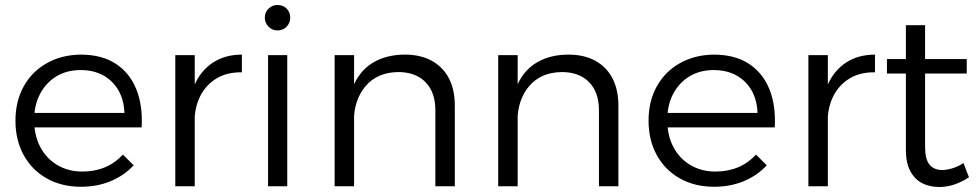

<svg xmlns="http://www.w3.org/2000/svg" viewBox="-20 -747 3928 770"><path d="M479 -294Q477 -347 454.5 -385.5Q432 -424 393.5 -445Q355 -466 303 -466Q248 -466 206.5 -441Q165 -416 141 -371Q117 -326 117 -266Q117 -204 141.5 -157.5Q166 -111 210 -85Q254 -59 310 -59Q410 -59 473 -127L516 -84Q478 -43 424 -20.5Q370 2 305 2Q227 2 167.5 -31.5Q108 -65 75 -125Q42 -185 42 -263Q42 -341 75 -400.5Q108 -460 167.5 -493.5Q227 -527 303 -528Q388 -528 444 -491.5Q500 -455 526.5 -389.5Q553 -324 548 -236H103V-294Z M950 -457Q891 -458 848.5 -432.5Q806 -407 783 -361.5Q760 -316 760 -255L733 -258Q733 -344 759 -404Q785 -464 834 -496Q883 -528 950 -528ZM683 -526H761V0H683Z M1055 -526H1132V0H1055ZM1093 -727Q1115 -727 1129.5 -712.5Q1144 -698 1144 -676Q1144 -655 1129.5 -640Q1115 -625 1093 -625Q1072 -625 1057 -640Q1042 -655 1042 -676Q1042 -698 1057 -712.5Q1072 -727 1093 -727Z M1726 -305Q1726 -377 1686.5 -417.5Q1647 -458 1577 -458Q1493 -457 1446 -401.5Q1399 -346 1399 -258H1372Q1372 -350 1400 -409.5Q1428 -469 1480.5 -498.5Q1533 -528 1604 -528Q1667 -528 1712 -503Q1757 -478 1780.5 -432.5Q1804 -387 1804 -323V0H1726ZM1322 -526H1400V0H1322Z M2382 -305Q2382 -377 2342.5 -417.5Q2303 -458 2233 -458Q2149 -457 2102 -401.5Q2055 -346 2055 -258H2028Q2028 -350 2056 -409.5Q2084 -469 2136.5 -498.5Q2189 -528 2260 -528Q2323 -528 2368 -503Q2413 -478 2436.5 -432.5Q2460 -387 2460 -323V0H2382ZM1978 -526H2056V0H1978Z M3018 -294Q3016 -347 2993.5 -385.5Q2971 -424 2932.5 -445Q2894 -466 2842 -466Q2787 -466 2745.5 -441Q2704 -416 2680 -371Q2656 -326 2656 -266Q2656 -204 2680.5 -157.5Q2705 -111 2749 -85Q2793 -59 2849 -59Q2949 -59 3012 -127L3055 -84Q3017 -43 2963 -20.5Q2909 2 2844 2Q2766 2 2706.5 -31.5Q2647 -65 2614 -125Q2581 -185 2581 -263Q2581 -341 2614 -400.5Q2647 -460 2706.5 -493.5Q2766 -527 2842 -528Q2927 -528 2983 -491.5Q3039 -455 3065.5 -389.5Q3092 -324 3087 -236H2642V-294Z M3489 -457Q3430 -458 3387.5 -432.5Q3345 -407 3322 -361.5Q3299 -316 3299 -255L3272 -258Q3272 -344 3298 -404Q3324 -464 3373 -496Q3422 -528 3489 -528ZM3222 -526H3300V0H3222Z M3690 -158Q3690 -108 3708 -86.5Q3726 -65 3760 -65Q3780 -66 3801 -72.5Q3822 -79 3844 -93L3866 -36Q3839 -18 3808.5 -7.5Q3778 3 3747 3Q3708 3 3678 -12.5Q3648 -28 3630.5 -61Q3613 -94 3613 -146V-646H3690ZM3537 -510H3857V-452H3537Z"/></svg>

Font: Alexandria Light
Style: Regular
Weight: 300
Designer: Mohamed Gaber
Foundry: Kief Type Foundry
Version: Version 5.100